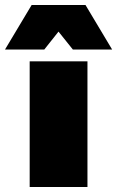

<svg xmlns="http://www.w3.org/2000/svg" viewBox="-79 -744 466 764"><path d="M367.2 -546.9H210.9L153.8 -618.2L97.2 -546.9H-59.1L46.9 -724.1H261.2ZM269 -500V0H39.1V-500Z"/></svg>

Font: Work Sans Black
Style: Regular
Weight: 900
Designer: Wei Huang
Foundry: Wei Huang
Version: Version 2.012